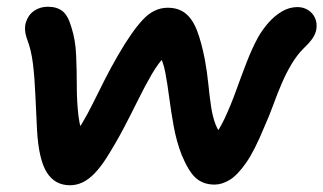

<svg xmlns="http://www.w3.org/2000/svg" viewBox="-20 -535 960 570"><path d="M188 15Q143 15 119 -23Q95 -61 90 -148Q87 -203 85 -252.5Q83 -302 78 -344Q73 -386 61 -417Q50 -447 57 -469Q64 -491 81.5 -503Q99 -515 122 -515Q149 -515 165.5 -502Q182 -489 192 -454Q204 -417 206 -371.5Q208 -326 208 -279Q208 -232 213 -190.5Q218 -149 234 -119L186 -117Q207 -141 224 -169.5Q241 -198 257 -230.5Q273 -263 291 -298.5Q309 -334 331 -372Q371 -441 404 -476.5Q437 -512 478 -512Q510 -512 531 -495Q552 -478 565 -444Q578 -410 588 -359Q595 -321 598.5 -285.5Q602 -250 606.5 -219.5Q611 -189 620 -165.5Q629 -142 646 -127L606 -118Q629 -145 647 -183.5Q665 -222 680.5 -265Q696 -308 712 -349.5Q728 -391 746 -424Q759 -447 777 -467.5Q795 -488 817 -501Q839 -514 863 -514Q881 -514 895 -505Q909 -496 915.5 -481Q922 -466 919 -447Q916 -432 906 -418.5Q896 -405 881 -391Q862 -372 846 -345.5Q830 -319 816.5 -287.5Q803 -256 791 -223Q779 -190 765 -159Q736 -88 710.5 -51.5Q685 -15 662 -1Q639 13 617 13Q584 13 562 -6Q540 -25 519 -76Q504 -115 496 -158.5Q488 -202 482.5 -244.5Q477 -287 470.5 -321Q464 -355 451 -374L473 -372Q450 -348 430.5 -314.5Q411 -281 391 -240.5Q371 -200 348 -156Q325 -112 296 -66Q278 -38 260.5 -20Q243 -2 225 6.5Q207 15 188 15Z"/></svg>

Font: Shantell Sans SemiBold
Style: Italic
Weight: 600
Italic angle: -11°
Designer: Stephen Nixon, Anya Danilova, Shantell Martin
Foundry: Arrow Type
Version: Version 1.011;[c5ecc13dd]